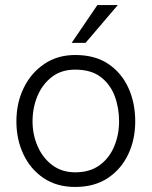

<svg xmlns="http://www.w3.org/2000/svg" viewBox="-20 -732 601 761"><path d="M278 9Q205 9 153 -26Q101 -61 73 -120Q45 -179 45 -251Q45 -324 74 -383.5Q103 -443 155.5 -478.5Q208 -514 278 -514Q357 -514 409.5 -478.5Q462 -443 489 -383.5Q516 -324 516 -251Q516 -179 488 -120Q460 -61 407 -26Q354 9 278 9ZM278 -456Q223 -456 185.5 -427Q148 -398 128.5 -351.5Q109 -305 109 -251Q109 -198 129.5 -151.5Q150 -105 188 -77Q226 -49 278 -49Q336 -49 374.5 -77Q413 -105 432.5 -151.5Q452 -198 452 -251Q452 -305 434.5 -351.5Q417 -398 379 -427Q341 -456 278 -456ZM264 -562 366 -712H447L319 -562Z"/></svg>

Font: Hind Variable Light
Style: Regular
Weight: 300
Designer: Manushi Parikh, Satya Rajpurohit
Foundry: Indian Type Foundry
Version: Version 3.000